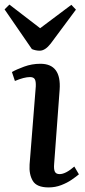

<svg xmlns="http://www.w3.org/2000/svg" viewBox="-38 -803 370 837"><path d="M118 -426Q119 -449 113.5 -458Q108 -467 93 -467Q67 -467 27 -450L14 -489Q33 -500 67 -512.5Q101 -525 138 -525Q230 -525 222 -412L198 -88Q196 -66 201 -55Q206 -44 222 -44Q248 -44 286 -77L306 -43Q294 -33 274.5 -19.5Q255 -6 229 4Q203 14 174 14Q122 14 105 -14.5Q88 -43 91 -86ZM-18 -762 3 -783 137 -680 273 -782 293 -761 183 -613Q159 -582 135 -582Q118 -582 101 -589Z"/></svg>

Font: Literata 36pt Medium
Style: Italic
Weight: 500
Italic angle: -2°
Designer: Latin by Veronika Burian and Jose Scaglione. Greek by Irene Vlachou. Cyrillic by Vera Evstafieva
Foundry: TypeTogether
Version: Version 3.002